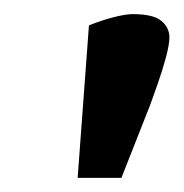

<svg xmlns="http://www.w3.org/2000/svg" viewBox="-20 -742 260 272"><path d="M90 -490 106 -706Q123 -713 140.5 -717.5Q158 -722 168 -722Q197 -722 208.5 -712.5Q220 -703 220 -689Q220 -679 215 -660.5Q210 -642 203.5 -623.5Q197 -605 193 -594L152 -490Z"/></svg>

Font: Faustina Light ExtraBold
Style: Italic
Weight: 800
Italic angle: -8°
Version: Version 1.200